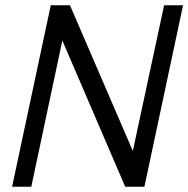

<svg xmlns="http://www.w3.org/2000/svg" viewBox="-20 -710 716 730"><path d="M676 -690 529 0H456L217 -556L99 0H26L173 -690H246L485 -136L604 -690Z"/></svg>

Font: D-DIN
Style: DIN-Italic
Weight: 400
Italic angle: -12°
Designer: Charles Nix
Foundry: Datto Inc.
Version: Version 1.00